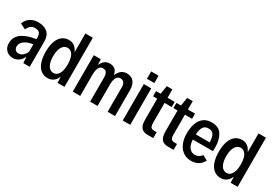

<svg xmlns="http://www.w3.org/2000/svg" viewBox="29 -1713 3762 2655"><g transform="rotate(30 1910.5 -385.5)"><path d="M435.1 -404.3V0H333L327.6 -88.4H320.3Q306.2 -55.2 281.5 -32.5Q256.8 -9.8 228 1.5Q199.2 12.7 171.9 12.7Q127.4 12.7 93 -6.6Q58.6 -25.9 39.8 -60.3Q21 -94.7 21 -137.7Q21 -197.8 45.7 -239.3Q70.3 -280.8 119.6 -311.5Q158.2 -335.4 210.7 -352.3Q263.2 -369.1 324.2 -377.4L324.7 -397Q327.1 -451.2 304.9 -476.3Q282.7 -501.5 234.9 -501.5Q192.4 -501.5 164.6 -479Q136.7 -456.5 119.1 -415L30.3 -459Q55.7 -526.4 108.2 -559.8Q160.6 -593.3 233.4 -593.3Q326.2 -593.3 380.6 -545.9Q435.1 -498.5 435.1 -404.3ZM323.2 -173.3V-293.9Q285.2 -289.6 250.7 -277.6Q216.3 -265.6 190.9 -247.6Q136.7 -208.5 136.7 -152.8Q136.7 -130.4 146.5 -113.5Q156.2 -96.7 172.9 -88.4Q189.5 -80.1 209 -81.5Q247.6 -82.5 275.6 -107.9Q303.7 -133.3 323.2 -173.3Z M990.2 -784.2V0H879.4L876 -89.4H871.6Q851.6 -41 813.5 -14.2Q775.4 12.7 725.1 12.7Q661.6 12.7 616 -22.9Q570.3 -58.6 546.1 -127Q522 -195.3 522 -291Q522 -389.6 546.6 -457.3Q571.3 -524.9 616.5 -559.1Q661.6 -593.3 723.1 -593.3Q773.4 -593.3 809.8 -566.9Q846.2 -540.5 867.7 -490.7H871.6V-784.2ZM874.5 -291.5Q874.5 -353 861.1 -397.5Q847.7 -441.9 821.8 -465.8Q795.9 -489.7 760.3 -489.7Q727.1 -489.7 700.4 -468.5Q673.8 -447.3 658 -402.6Q642.1 -357.9 642.1 -291.5Q642.1 -223.1 657.7 -177.7Q673.3 -132.3 700 -110.8Q726.6 -89.4 760.3 -89.4Q795.9 -89.4 821.8 -113.5Q847.7 -137.7 861.1 -183.1Q874.5 -228.5 874.5 -291.5Z M1122.1 -582H1234.4L1238.3 -498H1241.7Q1260.7 -542.5 1293.9 -567.9Q1327.1 -593.3 1372.6 -593.3Q1422.9 -593.3 1454.8 -569.8Q1486.8 -546.4 1499.5 -484.9H1502.4Q1528.3 -541 1562.7 -567.1Q1597.2 -593.3 1648.9 -593.3Q1719.7 -593.3 1758.5 -546.6Q1797.4 -500 1797.4 -413.1V0H1679.2V-393.6Q1679.2 -438 1660.2 -463.6Q1641.1 -489.3 1602.1 -489.3Q1559.6 -489.3 1538.8 -449.7Q1518.1 -410.2 1518.1 -343.8V0H1399.4V-379.9Q1399.4 -435.5 1382.1 -462.4Q1364.7 -489.3 1325.2 -489.3Q1282.7 -489.3 1262 -449.7Q1241.2 -410.2 1241.2 -343.8V0H1122.1Z M1921.4 -784.2H2040V-667H1921.4ZM1920.4 -582H2040V0H1920.4Z M2182.1 -163.6V-499.5H2116.2V-582H2188.5L2210.9 -715.8H2299.8V-582H2413.6V-499.5H2299.8V-190.9Q2299.8 -152.8 2305.9 -132.1Q2312 -111.3 2326.4 -102.8Q2340.8 -94.2 2368.2 -94.2H2407.2V0H2318.8Q2246.1 0 2214.1 -39.3Q2182.1 -78.6 2182.1 -163.6Z M2507.3 -163.6V-499.5H2441.4V-582H2513.7L2536.1 -715.8H2625V-582H2738.8V-499.5H2625V-190.9Q2625 -152.8 2631.1 -132.1Q2637.2 -111.3 2651.6 -102.8Q2666 -94.2 2693.4 -94.2H2732.4V0H2644Q2571.3 0 2539.3 -39.3Q2507.3 -78.6 2507.3 -163.6Z M3211.4 -256.3H2891.1Q2892.1 -208.5 2907.2 -169.9Q2922.4 -131.3 2950.9 -108.9Q2979.5 -86.4 3019 -86.4Q3084.5 -86.4 3124.5 -143.6L3204.1 -101.1Q3171.9 -39.6 3124 -13.9Q3076.2 11.7 3014.6 11.7Q2940.4 11.7 2886.2 -27.1Q2832 -65.9 2803.7 -134Q2775.4 -202.1 2775.4 -289.6Q2775.4 -376.5 2798.3 -444.6Q2821.3 -512.7 2871.8 -553Q2922.4 -593.3 3001 -593.3Q3117.2 -593.3 3165.8 -514.2Q3214.4 -435.1 3214.4 -310.1Q3214.4 -272.5 3211.4 -256.3ZM2892.1 -338.9H3112.8Q3111.3 -390.6 3101.8 -425Q3092.3 -459.5 3068.6 -479Q3044.9 -498.5 3003.4 -498.5Q2944.8 -498.5 2919.4 -454.1Q2894 -409.7 2892.1 -338.9Z M3754.4 -784.2V0H3643.6L3640.1 -89.4H3635.7Q3615.7 -41 3577.6 -14.2Q3539.6 12.7 3489.3 12.7Q3425.8 12.7 3380.1 -22.9Q3334.5 -58.6 3310.3 -127Q3286.1 -195.3 3286.1 -291Q3286.1 -389.6 3310.8 -457.3Q3335.4 -524.9 3380.6 -559.1Q3425.8 -593.3 3487.3 -593.3Q3537.6 -593.3 3574 -566.9Q3610.4 -540.5 3631.8 -490.7H3635.7V-784.2ZM3638.7 -291.5Q3638.7 -353 3625.2 -397.5Q3611.8 -441.9 3585.9 -465.8Q3560.1 -489.7 3524.4 -489.7Q3491.2 -489.7 3464.6 -468.5Q3438 -447.3 3422.1 -402.6Q3406.2 -357.9 3406.2 -291.5Q3406.2 -223.1 3421.9 -177.7Q3437.5 -132.3 3464.1 -110.8Q3490.7 -89.4 3524.4 -89.4Q3560.1 -89.4 3585.9 -113.5Q3611.8 -137.7 3625.2 -183.1Q3638.7 -228.5 3638.7 -291.5Z"/></g></svg>

Font: Decalotype Medium
Style: Regular
Weight: 500
Designer: Alfredo Marco Pradil
Foundry: Alfredo Marco Pradil
Version: Version 1.0